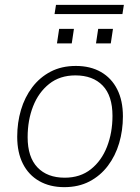

<svg xmlns="http://www.w3.org/2000/svg" viewBox="-20 -764 578 792"><path d="M245 8Q186 8 142 -17Q98 -42 74.5 -88.5Q51 -135 51 -200Q51 -258 66.5 -310.5Q82 -363 113 -404Q144 -445 189 -468.5Q234 -492 293 -492Q353 -492 396.5 -467Q440 -442 463.5 -395.5Q487 -349 487 -284Q487 -226 471.5 -173.5Q456 -121 425 -80Q394 -39 349 -15.5Q304 8 245 8ZM247 -31Q311 -31 355 -66Q399 -101 421.5 -159Q444 -217 444 -286Q444 -369 403.5 -411Q363 -453 291 -453Q227 -453 183 -418Q139 -383 116.5 -325.5Q94 -268 94 -198Q94 -116 134.5 -73.5Q175 -31 247 -31ZM205 -706 211 -744H491L485 -706ZM215 -585 224 -645H285L276 -585ZM376 -585 385 -645H446L437 -585Z"/></svg>

Font: Nunito Sans 12pt ExtraLight
Style: Italic
Weight: 200
Italic angle: -9°
Designer: Vernon Adams
Foundry: Vernon Adams
Version: Version 3.101;gftools[0.9.27]